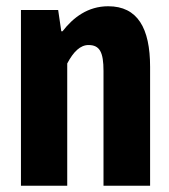

<svg xmlns="http://www.w3.org/2000/svg" viewBox="-20 -594 540 614"><path d="M47 0H195V-391C215 -429 237 -450 263 -450C299 -450 311 -427 311 -367V0H460V-380C460 -504 420 -574 326 -574C261 -574 214 -538 180 -494H176L166 -562H47Z"/></svg>

Font: Noto Sans Mono CJK JP Bold
Style: Regular
Weight: 700
Designer: Ryoko NISHIZUKA (kana & ideographs); Paul D. Hunt (Latin, Greek & Cyrillic); Wenlong ZHANG (bopomofo); Sandoll Communica
Foundry: Adobe Systems Incorporated
Version: Version 1.004;PS 1.004;hotconv 1.0.82;makeotf.lib2.5.63406